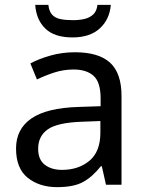

<svg xmlns="http://www.w3.org/2000/svg" viewBox="-20 -760 601 790"><path d="M288 -545Q386 -545 433 -502Q480 -459 480 -365V0H416L399 -76H395Q360 -32 321.5 -11Q283 10 215 10Q142 10 94 -28.5Q46 -67 46 -149Q46 -229 109 -272.5Q172 -316 303 -320L394 -323V-355Q394 -422 365 -448Q336 -474 283 -474Q241 -474 203 -461.5Q165 -449 132 -433L105 -499Q140 -518 188 -531.5Q236 -545 288 -545ZM314 -259Q214 -255 175.5 -227Q137 -199 137 -148Q137 -103 164.5 -82Q192 -61 235 -61Q303 -61 348 -98.5Q393 -136 393 -214V-262ZM436 -740Q431 -680 390.5 -643Q350 -606 278 -606Q204 -606 166.5 -642.5Q129 -679 125 -740H179Q182 -713 194.5 -699.5Q207 -686 228.5 -681.5Q250 -677 280 -677Q306 -677 327.5 -682Q349 -687 363.5 -700.5Q378 -714 381 -740Z"/></svg>

Font: Noto Sans Gunjala Gondi
Style: Regular
Weight: 400
Designer: Ek Type
Foundry: Ek Type
Version: Version 1.004